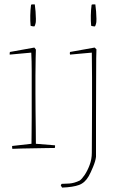

<svg xmlns="http://www.w3.org/2000/svg" viewBox="-20 -672 578 872"><path d="M36 4Q35 0 35 -9L123 -19Q123 -38 123.5 -71.5Q124 -105 124 -139Q124 -173 124 -193Q124 -224 124 -265Q124 -306 124 -350Q124 -394 122 -433L24 -424Q24 -427 24 -430.5Q24 -434 25 -436L136 -456L143 -447L142 -409Q141 -375 141 -328.5Q141 -282 141 -248Q141 -210 141.5 -166.5Q142 -123 142.5 -84Q143 -45 143 -19L230 -12Q230 -10 230 -6.5Q230 -3 229 0Q216 0 190 0.5Q164 1 134 1.5Q104 2 77.5 2.5Q51 3 36 4ZM119 -555Q117 -576 117.5 -602Q118 -628 121 -650Q123 -652 126.5 -652Q130 -652 134 -652H138Q140 -638 141.5 -619.5Q143 -601 143 -586.5Q143 -572 142 -568Q142 -566 139.5 -559Q137 -552 136 -552Q134 -552 129 -552.5Q124 -553 119 -555ZM262 180Q259 176 256 170Q257 168 258 166Q259 164 260 163Q272 163 294.5 161.5Q317 160 342 148Q352 141 364.5 122.5Q377 104 387 77.5Q397 51 397 22Q397 -11 397.5 -68Q398 -125 398 -191.5Q398 -258 398 -322Q398 -386 397 -433Q372 -431 347 -428.5Q322 -426 298 -424Q296 -431 298 -436L410 -456L418 -448L417 -409Q417 -364 416.5 -290.5Q416 -217 416 -130.5Q416 -44 416 40Q414 59 402.5 86.5Q391 114 383 128Q366 158 339 168Q312 178 262 180ZM394 -555Q392 -576 392.5 -602Q393 -628 396 -650Q398 -652 401.5 -652Q405 -652 409 -652H413Q415 -638 416.5 -619.5Q418 -601 418 -586.5Q418 -572 417 -568Q417 -566 414.5 -559Q412 -552 411 -552Q409 -552 404 -552.5Q399 -553 394 -555Z"/></svg>

Font: Labrada Thin
Style: Regular
Weight: 100
Designer: Mercedes Jáuregui
Foundry: Omnibus-Type Team
Version: Version 1.000; ttfautohint (v1.8.4.7-5d5b)